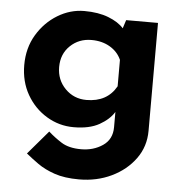

<svg xmlns="http://www.w3.org/2000/svg" viewBox="-50 -507 733 775"><g transform="rotate(5 316.5 -119.5)"><path d="M298 220Q239 220 198.5 206Q158 192 130 172Q102 152 80 134L162 38Q185 59 215.5 78.5Q246 98 296 98Q346 98 383.5 72.5Q421 47 421 -2V-64Q402 -33 362 -10.5Q322 12 258 12Q199 12 148.5 -18.5Q98 -49 68 -101.5Q38 -154 38 -221Q38 -290 70 -343.5Q102 -397 153 -428Q204 -459 261 -459Q318 -459 359 -443Q400 -427 421 -403L432 -437H561V0Q561 64 525 113.5Q489 163 429.5 191.5Q370 220 298 220ZM179 -225Q179 -173 214 -137.5Q249 -102 300 -102Q384 -102 421 -168V-275Q407 -307 375 -326Q343 -345 300 -345Q249 -345 214 -311.5Q179 -278 179 -225Z"/></g></svg>

Font: Reem Kufi
Style: Bold
Weight: 700
Designer: Khaled Hosny
Version: Version 1.001